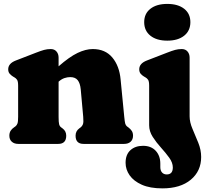

<svg xmlns="http://www.w3.org/2000/svg" viewBox="-20 -754 1078 1006"><path d="M287 -452V-406.5Q343.5 -456 386.2 -476.5Q429 -497 466 -497Q531.5 -497 568.5 -452.8Q605.5 -408.5 612 -337L631 -142Q633.5 -116.5 636 -107Q638.5 -97.5 645 -92L652 -87Q664 -78 670.5 -68Q677 -58 677 -43Q677 -23 664.5 -11.5Q652 0 630 0H418Q376 0 376 -43Q376 -67 395 -81L403 -87Q410.5 -92.5 414.5 -103Q418.5 -113.5 416 -142L403 -286Q400 -317.5 387.2 -333.8Q374.5 -350 348 -350Q333 -350 317.5 -344.8Q302 -339.5 287 -326V-142Q287 -113.5 289.8 -103Q292.5 -92.5 300 -87L308 -81Q327 -67 327 -43Q327 0 285 0H76Q54.5 0 41.8 -11.5Q29 -23 29 -43Q29 -58 35.5 -68.5Q42 -79 54 -87L61 -92Q68 -97.5 71.5 -107Q75 -116.5 75 -142V-305Q75 -327.5 69.5 -335.8Q64 -344 55 -349L48 -353Q37 -360 30 -368.5Q23 -377 23 -391Q23 -421.5 63 -437L169 -478Q194.5 -488 211 -492.5Q227.5 -497 246 -497Q265 -497 276 -484.2Q287 -471.5 287 -452ZM856.5 -541Q800.5 -541 768 -567Q735.5 -593 735.5 -638Q735.5 -682.5 768 -708Q800.5 -733.5 856.5 -733.5Q912.5 -733.5 945 -708Q977.5 -682.5 977.5 -638Q977.5 -593 945 -567Q912.5 -541 856.5 -541ZM973.5 -144.5Q973.5 -113.5 988.8 -78.2Q1004 -43 1019 -5.8Q1034 31.5 1034 68.5Q1034 142.5 979.5 187.8Q925 233 831 233Q766 233 723.2 214Q680.5 195 659.2 164.5Q638 134 638 99Q638 56 663.2 33Q688.5 10 729.5 10Q771.5 10 795.8 36Q820 62 820 103.5V121.5Q820 140 829.2 150Q838.5 160 853.5 160Q885.5 160 885.5 123.5Q885.5 98.5 866.8 72.5Q848 46.5 823.5 19.5Q799 -7.5 780.2 -36.8Q761.5 -66 761.5 -97.5V-305Q761.5 -327.5 756 -335.8Q750.5 -344 741.5 -349L734.5 -353Q723.5 -359.5 716.5 -368.2Q709.5 -377 709.5 -391Q709.5 -421.5 749.5 -437L855.5 -478Q881 -488 897.5 -492.5Q914 -497 932.5 -497Q951.5 -497 962.5 -484.2Q973.5 -471.5 973.5 -452Z"/></svg>

Font: Fraunces 9pt S100 Black
Style: Regular
Weight: 900
Version: Version 1.000; ttfautohint (v1.8.3)